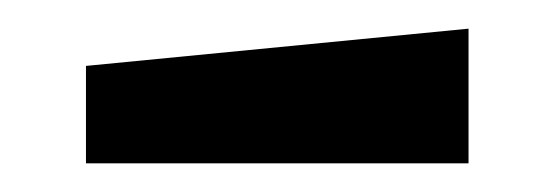

<svg xmlns="http://www.w3.org/2000/svg" viewBox="-20 -746 387 134"><path d="M40 -632V-700L307 -726V-632Z"/></svg>

Font: Tektur SemiCondensed Medium
Style: Regular
Weight: 500
Width: 4
Designer: Adam Jagosz
Foundry: Adam Jagosz
Version: Version 1.005;gftools[0.9.30]